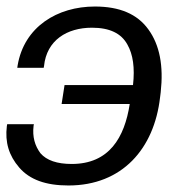

<svg xmlns="http://www.w3.org/2000/svg" viewBox="-26 -559 575 589"><path d="M465 -260 467 -276C476 -357 464 -421 429 -469C395 -516 341 -539 265 -539C150 -539 48 -477 28 -358L27 -351H108L109 -356C117 -436 180 -474 256 -474C310 -474 346 -457 365 -422C382 -392 388 -351 382 -298H172L163 -240H372C356 -137 309 -56 194 -56C149 -56 117 -67 98 -89C81 -112 73 -139 77 -173L78 -178H-4L-5 -172C-11 -123 1 -82 33 -45C65 -8 114 10 184 10C349 10 447 -103 465 -260Z"/></svg>

Font: Cheyenne Sans
Style: Italic
Weight: 400
Italic angle: -8.13011°
Designer: The Public Sans project authors (U.S. Web Design System), Libre Franklin designed by Pablo Impallari and Rodrigo Fuenzal
Foundry: The Cheyenne Sans Project Authors
Version: Version 2.007